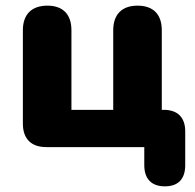

<svg xmlns="http://www.w3.org/2000/svg" viewBox="-20 -521 690 680"><path d="M564 139C611 139 636 113 636 64V-56C636 -105 609 -132 560 -132H553V-414C553 -470 523 -501 467 -501C412 -501 381 -470 381 -414V-132H233V-414C233 -470 203 -501 148 -501C92 -501 61 -470 61 -414V-83C61 -29 91 0 144 0H491V64C491 113 517 139 564 139Z"/></svg>

Font: SN Pro Heavy
Style: Regular
Weight: 800
Designer: Tobias Whetton
Foundry: Supernotes
Version: Version 1.001;Glyphs 3.2 (3249)